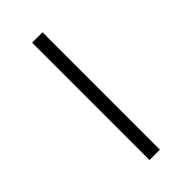

<svg xmlns="http://www.w3.org/2000/svg" viewBox="-299 -836 1148 1148"><g transform="rotate(-45 275.5 -261.5)"><path d="M231 234.9H318.8V-757.8H231Z"/></g></svg>

Font: Samim Medium
Style: Regular
Weight: 500
Foundry: DejaVu fonts team - Redesigned by Saber Rastikerdar
Version: Version 4.0.5